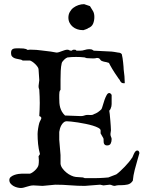

<svg xmlns="http://www.w3.org/2000/svg" viewBox="-20 -913 733 943"><path d="M25.9 -28.8Q25.9 -38.1 33 -43.9Q40 -49.8 50 -53.5Q60.1 -57.1 70.3 -58.6Q80.6 -60.1 87.4 -60.1H127Q131.3 -61 138.2 -65.4Q145 -69.8 151.6 -75.9Q158.2 -82 163.3 -89.6Q168.5 -97.2 169.4 -104Q170.9 -114.3 170.9 -126Q170.9 -135.3 169.4 -145.5L176.3 -156.2Q169.4 -181.2 167 -206.1Q164.6 -231 164.6 -254.9Q164.6 -259.8 165.3 -267.1Q166 -274.4 167.2 -282Q168.5 -289.6 169.9 -296.6Q171.4 -303.7 172.9 -309.1Q173.3 -310.5 174.3 -312.5Q176.3 -316.4 176.3 -317.4Q177.7 -320.8 179.7 -323.7Q180.7 -326.2 181.9 -328.9Q183.1 -331.5 183.1 -333Q183.1 -336.9 179.2 -339.8Q175.3 -342.8 172.9 -342.8Q173.8 -358.9 174.6 -375.2Q175.3 -391.6 175.3 -407.2Q175.3 -423.8 174.6 -439.7Q173.8 -455.6 172.9 -472.2Q170.4 -479 169.9 -482.2Q169.4 -485.4 169.4 -490.7L172.9 -519.5L169.4 -571.8Q169.4 -577.6 164.3 -585Q159.2 -592.3 152.3 -598.9Q145.5 -605.5 138.4 -610.1Q131.3 -614.7 127 -615.7H91.8L87.9 -617.7Q86.4 -618.7 85 -619.4Q83.5 -620.1 82.5 -620.1Q75.7 -622.1 67.1 -623.3Q58.6 -624.5 51.3 -627.4Q43.9 -630.4 39.1 -636Q34.2 -641.6 34.2 -652.3Q34.2 -661.1 36.6 -665.8Q39.1 -670.4 43.7 -672.6Q48.3 -674.8 54.9 -675.3Q61.5 -675.8 69.8 -675.8Q83 -675.8 95.2 -674.8Q107.4 -673.8 116.2 -667.5Q118.7 -668 121.1 -668.5Q123.5 -668.9 125.5 -668.9H134.8Q158.2 -668.9 183.3 -665.3Q208.5 -661.6 229.5 -659.7L257.3 -654.8Q263.7 -654.8 270.3 -657Q276.9 -659.2 283.9 -661.9Q291 -664.6 297.9 -666.7Q304.7 -668.9 311.5 -668.9Q316.4 -668.9 319.8 -666.5Q323.2 -664.1 330.6 -664.1Q333 -664.1 335.2 -666.5Q337.4 -668.9 342.8 -668.9Q347.7 -668.9 350.3 -668.5Q353 -668 355.5 -664.1H374.5Q384.8 -664.1 396 -667.7Q407.2 -671.4 418.5 -671.4Q425.3 -671.4 429.2 -670.4Q433.1 -669.4 440.4 -664.1L528.3 -659.7Q534.7 -659.2 540 -658.2Q544.9 -657.2 550.3 -656.5Q555.7 -655.8 559.6 -654.8Q562 -654.8 565.4 -654.3Q568.8 -653.8 571.8 -652.3Q574.7 -650.9 576.9 -648.4Q579.1 -646 579.1 -642.1Q580.6 -637.7 582 -627.7Q583.5 -617.7 584.7 -606.4Q585.9 -595.2 586.7 -585.4Q587.4 -575.7 587.4 -571.8Q589.8 -555.2 591.3 -538.1Q592.8 -521 592.8 -504.4H585Q574.2 -504.4 567.4 -521Q563 -526.9 561 -529.1Q559.1 -531.2 558.1 -533.7Q551.3 -543 544.2 -554Q537.1 -564.9 531.2 -574.7Q525.4 -584.5 521 -592.5Q516.6 -600.6 515.1 -604Q509.3 -606.4 502.9 -607.7Q496.6 -608.9 490.7 -610.1Q484.9 -611.3 480 -613.5Q475.1 -615.7 471.7 -621.1Q467.8 -628.4 456.5 -628.4Q452.1 -628.4 451.7 -627.4Q449.2 -627 445.6 -626.5Q441.9 -626 438 -626Q429.7 -626 421.4 -626.7Q413.1 -627.4 407.7 -627.4Q404.3 -627.4 403.3 -628.4Q402.3 -629.4 399.9 -629.4Q398.9 -629.4 398.2 -629.9Q397.5 -630.4 396.5 -630.9Q385.7 -632.3 375 -632.8Q364.3 -633.3 353.5 -633.3Q342.8 -633.3 332.5 -632.8Q322.3 -632.3 311.5 -630.9Q308.1 -629.9 303.7 -627Q299.3 -624 295.2 -619.9Q291 -615.7 287.6 -611.3Q284.2 -606.9 283.2 -603Q279.3 -586.4 278.3 -565.7Q277.3 -544.9 277.3 -522.9V-472.2Q272.9 -466.8 272 -461.2Q271 -455.6 271 -447.8V-430.7Q271 -418.9 271.7 -407.7Q272.5 -396.5 275.4 -385.7Q278.3 -375 283.9 -365Q289.6 -355 299.3 -345.7L377.9 -342.8Q387.2 -342.8 396 -346.2Q398.4 -347.2 401.9 -347.9Q405.3 -348.6 408.7 -348.6L427.7 -348.1Q436 -348.1 442.9 -353Q446.8 -354 451.9 -356.7Q457 -359.4 462.2 -363Q467.3 -366.7 471.7 -370.4Q476.1 -374 478.5 -377Q481.4 -382.8 485.1 -396Q488.8 -409.2 493.4 -422.4Q498 -435.5 503.7 -445.8Q509.3 -456.1 516.6 -456.1Q522.9 -456.1 528.3 -446.8V-401.9Q528.3 -395.5 527.1 -390.6Q525.9 -385.7 522.5 -377L516.6 -369.1L519 -353Q519 -351.1 520 -341.6Q521 -332 522 -319.6Q522.9 -307.1 523.9 -294.2Q524.9 -281.2 524.9 -272.9L522.5 -254.9Q522.5 -246.6 525.4 -240.7Q528.3 -234.9 528.3 -230Q528.3 -217.3 523.7 -208Q519 -198.7 506.3 -198.7Q500 -198.7 496.6 -200.9Q493.2 -203.1 491.5 -206.3Q489.7 -209.5 489.3 -213.6Q488.8 -217.8 488.8 -222.2Q488.8 -225.6 488.8 -228.3Q488.8 -231 487.8 -233.9L474.1 -257.8V-272.9Q473.6 -279.3 462.9 -285.2Q452.1 -291 436 -295.9Q419.9 -300.8 400.6 -304.7Q381.3 -308.6 363 -311.5Q344.7 -314.5 329.8 -315.9Q314.9 -317.4 308.1 -317.4Q299.3 -317.4 292.7 -311.8Q286.1 -306.2 281.5 -298.1Q276.9 -290 274.4 -281Q272 -272 271 -265.1V-226.6L277.3 -151.4V-108.9Q278.3 -97.7 286.4 -86.4Q294.4 -75.2 305.7 -65.9Q316.9 -56.6 329.6 -50.8Q342.3 -44.9 352.5 -43.9L387.2 -41.5L396.5 -38.1H427.7Q439.5 -38.1 449.2 -38.1Q459 -38.1 468.8 -38.6Q478.5 -39.1 488.8 -39.6Q499 -40 512.2 -41.5L551.3 -56.6Q559.1 -62 570.3 -72.3Q581.5 -82.5 592.5 -94Q603.5 -105.5 612.8 -116.7Q622.1 -127.9 626.5 -135.3Q628.9 -136.7 631.3 -142.8Q633.8 -148.9 637 -156Q640.1 -163.1 644.3 -168.5Q648.4 -173.8 654.3 -173.8Q659.7 -173.8 662.1 -169.4Q664.6 -165 664.6 -160.6L655.8 -129.9Q648.4 -104.5 641.6 -78.4Q634.8 -52.2 632.3 -25.4Q622.1 -9.8 606.4 -6.6Q590.8 -3.4 574.2 -3.4Q568.8 -3.4 563.5 -3.4Q558.1 -3.4 553.7 -2.4L543.5 0Q538.6 0 535.6 -1Q532.7 -2 530.3 -2.9Q527.8 -3.9 525.4 -4.9Q522.9 -5.9 519 -5.9L487.8 -2.4L471.7 -5.9L396.5 0Q360.8 0 325.2 -2.9Q289.6 -5.9 251.5 -5.9L189 0L145 -2.4Q136.2 -2.4 127.9 -0.5Q119.6 1.5 111.8 3.9Q104 6.3 96.7 8.3Q89.4 10.3 82.5 10.3Q74.2 10.3 64.5 7.8Q54.7 5.4 46.1 0.5Q37.6 -4.4 31.7 -11.7Q25.9 -19 25.9 -28.8ZM315.9 -826.7Q315.9 -841.8 322.8 -854.2Q329.6 -866.7 340.6 -875Q351.6 -883.3 365.2 -887.9Q378.9 -892.6 393.1 -892.6Q395 -892.1 399.2 -890.6Q403.3 -889.2 407.7 -887.7Q412.1 -886.2 416.3 -884.8Q420.4 -883.3 421.9 -882.8Q431.2 -868.7 437.3 -857.7Q443.4 -846.7 443.4 -829.6Q443.4 -811 437 -796.1Q430.7 -781.2 412.1 -774.4Q412.1 -773.4 408.9 -772Q405.8 -770.5 401.6 -769Q397.5 -767.6 394 -766.4Q390.6 -765.1 390.6 -765.1H385.7Q372.1 -765.1 359.6 -769.3Q347.2 -773.4 337.4 -781.5Q327.6 -789.6 321.8 -801Q315.9 -812.5 315.9 -826.7Z"/></svg>

Font: IM FELL English
Style: Regular
Weight: 400
Designer: Igino Marini
Foundry: Igino Marini
Version: 3.00